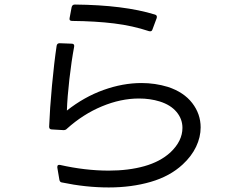

<svg xmlns="http://www.w3.org/2000/svg" viewBox="-20 -790 1040 844"><path d="M635 -653Q563 -677 481.5 -687Q400 -697 297 -698Q283 -698 286 -711L295 -759Q298 -770 309 -770Q525 -768 661 -726Q672 -723 669 -711L650 -660Q647 -650 635 -653ZM232 -57Q232 -62 235 -64Q238 -66 244 -65Q355 -40 458 -40Q545 -40 614.5 -59.5Q684 -79 729 -120Q782 -170 782 -228Q782 -267 756 -298Q730 -329 682 -344Q640 -357 591 -357Q511 -357 428 -322.5Q345 -288 274 -224Q269 -218 259 -218L208 -221Q196 -221 196 -233Q199 -312 208.5 -414Q218 -516 229 -589Q231 -600 242 -600L295 -598Q308 -598 306 -585Q294 -521 285 -442Q276 -363 274 -304Q350 -364 435 -394.5Q520 -425 602 -425Q662 -425 718 -408Q788 -385 825 -337Q862 -289 862 -230Q862 -187 842 -145Q822 -103 783 -67Q727 -15 642.5 9.5Q558 34 458 34Q357 34 252 12Q243 11 241 0L232 -53Z"/></svg>

Font: LINE Seed JP_TTF Regular
Style: Regular
Weight: 400
Designer: LINE & Fontrix & Fontworks
Version: Version 1.002